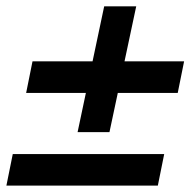

<svg xmlns="http://www.w3.org/2000/svg" viewBox="-45 -578 602 603"><path d="M198.7 -163.1 282.2 -558.1H382.8L298.8 -163.1ZM-24.9 4.9 -4.9 -94.2H470.7L450.7 4.9ZM37.1 -286.1 57.1 -385.3H533.2L513.2 -286.1Z"/></svg>

Font: Reddit Sans SemiBold
Style: Italic
Weight: 600
Italic angle: -11.25°
Designer: Stephen Hutchings
Version: Version 1.013